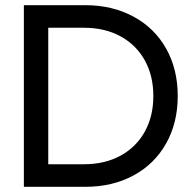

<svg xmlns="http://www.w3.org/2000/svg" viewBox="-20 -720 745 740"><path d="M72 -700V0H309C379 0 441 -14.7 495 -44C549 -73.3 590.8 -114.5 620.5 -167.5C650.2 -220.5 665 -281.3 665 -350C665 -418.7 650.2 -479.5 620.5 -532.5C590.8 -585.5 548.8 -626.7 494.5 -656C440.2 -685.3 378.3 -700 309 -700ZM304 -87H166V-613H304C357.3 -613 404.2 -602 444.5 -580C484.8 -558 516 -527.2 538 -487.5C560 -447.8 571 -402 571 -350C571 -298 560 -252.2 538 -212.5C516 -172.8 484.8 -142 444.5 -120C404.2 -98 357.3 -87 304 -87Z"/></svg>

Font: Rookery
Style: Regular
Weight: 400
Designer: Ryan Kimball / Julieta Ulanovsky
Foundry: Motorola Mobility LLC.
Version: Version 1.0